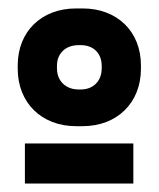

<svg xmlns="http://www.w3.org/2000/svg" viewBox="-20 -725 376 455"><path d="M160 -426H176C257 -426 314 -481 314 -562V-570C314 -651 257 -705 176 -705H160C79 -705 22 -651 22 -570V-562C22 -481 79 -426 160 -426ZM166 -513C137 -513 115 -532 115 -563V-569C115 -600 137 -618 166 -618H172C200 -618 221 -600 221 -569V-563C221 -532 200 -513 172 -513ZM39 -290H296V-385H39Z"/></svg>

Font: Fixel Display ExtraBold
Style: Regular
Weight: 800
Designer: AlfaBravo + MacPaw
Foundry: Kyrylo Tkachov, Marchela Mozhyna, Serhii Makarenko, Maria Weinstein, Zakhar Kryvoshyya
Version: Version 1.211